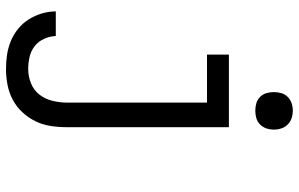

<svg xmlns="http://www.w3.org/2000/svg" viewBox="-198 -585 996 640"><g transform="rotate(90 300.0 -265.0)"><path d="M210 213Q186 213 162.5 209.5Q139 206 117 197Q95 188 76 172.5Q57 157 44.5 137Q32 117 25 94Q18 71 18 47H100Q101 67 109.5 86Q118 105 134 117.5Q150 130 170 134.5Q190 139 210 139Q234 139 257 130Q280 121 295 102Q310 83 316 58.5Q322 34 322 10V-457H162V-530H404V10Q404 37 400 63.5Q396 90 384.5 114Q373 138 354.5 158Q336 178 312.5 190.5Q289 203 262.5 208Q236 213 210 213ZM349 -618Q336 -618 324 -621.5Q312 -625 303 -634Q294 -643 290.5 -655Q287 -667 287 -680Q287 -693 290.5 -705Q294 -717 303 -726Q312 -735 324 -739Q336 -743 349 -743Q362 -743 374 -739Q386 -735 395 -726Q404 -717 408 -705Q412 -693 412 -680Q412 -667 408 -655Q404 -643 395 -634Q386 -625 374 -621.5Q362 -618 349 -618Z"/></g></svg>

Font: Iosevka Curly Extended
Style: Regular
Weight: 400
Width: 7
Monospace: yes
Designer: Belleve Invis
Foundry: Belleve Invis
Version: Version 11.1.0; ttfautohint (v1.8.3)